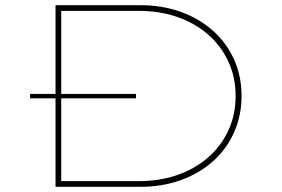

<svg xmlns="http://www.w3.org/2000/svg" viewBox="-20 -720 1086 740"><path d="M96 -341V-358H504V-341ZM194 0V-700H521Q606 -700 677.5 -674Q749 -648 801 -601.5Q853 -555 882 -491Q911 -427 911 -350Q911 -274 882 -209.5Q853 -145 801 -98.5Q749 -52 677.5 -26Q606 0 521 0ZM216 -13 206 -22H516Q597 -22 665 -46Q733 -70 783 -114Q833 -158 860.5 -218Q888 -278 888 -350Q888 -422 860.5 -482Q833 -542 783 -586Q733 -630 665 -654Q597 -678 516 -678H205L216 -689Z"/></svg>

Font: Lexend Zetta Thin
Style: Regular
Weight: 250
Version: Version 1.007